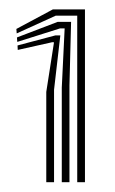

<svg xmlns="http://www.w3.org/2000/svg" viewBox="-20 -821 239 400"><path d="M140.9 -441.4V-788.3H96L14.8 -751.4L14.1 -760.7L90.1 -801.4H157V-441.4ZM76.4 -441.4V-629.5L92.5 -732.8L89 -733.1L17 -717L16.5 -726.3L95.6 -747.3H105.7L92.6 -634V-441.4ZM108.7 -441.4V-638.5L114.7 -761.9H105.3L16 -733.7L15.3 -743L100.3 -775.5H128.1L124.7 -643V-441.4Z"/></svg>

Font: Big Shoulders Inline Text Thin
Style: Regular
Weight: 100
Designer: Patric King
Foundry: XO Type Co
Version: Version 2.002